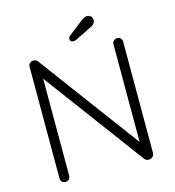

<svg xmlns="http://www.w3.org/2000/svg" viewBox="-124 -966 975 1070"><g transform="rotate(-15 364.0 -431.0)"><path d="M606 -700Q619 -700 626.5 -692Q634 -684 634 -672V-32Q634 -17 624.5 -8.5Q615 0 603 0Q597 0 590 -2.5Q583 -5 579 -10L133 -611L150 -620V-27Q150 -16 142 -8Q134 0 122 0Q109 0 101.5 -8Q94 -16 94 -27V-670Q94 -685 103 -692.5Q112 -700 123 -700Q129 -700 136 -697.5Q143 -695 147 -689L588 -95L578 -77V-672Q578 -684 586.5 -692Q595 -700 606 -700ZM367 -746Q357 -746 352.5 -751.5Q348 -757 348 -764Q348 -769 350.5 -773.5Q353 -778 358 -782L447 -851Q453 -855 460 -858.5Q467 -862 476 -862Q489 -862 497.5 -853.5Q506 -845 506 -832Q506 -822 501 -814Q496 -806 487 -801L389 -752Q384 -750 378.5 -748Q373 -746 367 -746Z"/></g></svg>

Font: Quicksand Light
Style: Regular
Weight: 400
Version: Version 3.004